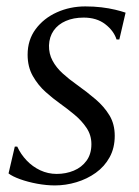

<svg xmlns="http://www.w3.org/2000/svg" viewBox="-20 -554 424 584"><path d="M343 -434H334.5Q326 -460.5 300 -480.5Q274 -500.5 234.5 -500.5Q203.5 -500.5 180 -490.2Q156.5 -480 143.2 -461Q130 -442 129 -416Q128.5 -390.5 139.8 -369.5Q151 -348.5 170.5 -330.8Q190 -313 213.5 -296.5Q245 -274 271 -251.8Q297 -229.5 313 -203Q329 -176.5 329 -141Q329 -104 313.5 -75.8Q298 -47.5 271.5 -28.5Q245 -9.5 212.5 0.2Q180 10 147 10Q121.5 10 93 4.8Q64.5 -0.5 41 -9Q17.5 -17.5 6 -26.5L25 -108H32.5Q43 -85 61 -66Q79 -47 102.5 -36Q126 -25 152.5 -25Q180.5 -25 204.5 -35Q228.5 -45 243.2 -65.2Q258 -85.5 258 -115.5Q258 -143 243.2 -165Q228.5 -187 206.5 -205.2Q184.5 -223.5 162 -239.5Q141.5 -254 118.8 -274.2Q96 -294.5 80 -322.5Q64 -350.5 64 -387.5Q64 -432.5 88.5 -465.5Q113 -498.5 153 -516.5Q193 -534.5 239.5 -534.5Q265 -534.5 288.2 -531.8Q311.5 -529 330.2 -524.5Q349 -520 362 -515.5Z"/></svg>

Font: Merriweather 96pt Light
Style: Italic
Weight: 300
Italic angle: -7.8°
Version: Version 2.101